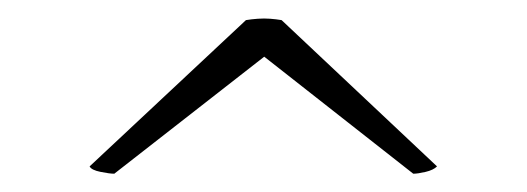

<svg xmlns="http://www.w3.org/2000/svg" viewBox="-20 -463 576 210"><path d="M105 -273Q100 -273 90 -275Q80 -277 78 -281L249 -441Q255 -442 262 -442.5Q269 -443 275.5 -442.5Q282 -442 288 -441L458 -281Q454 -277 445.5 -275Q437 -273 432 -273L269 -401Z"/></svg>

Font: Arima Thin ExtraLight
Style: Regular
Weight: 250
Version: Version 1.100